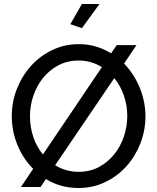

<svg xmlns="http://www.w3.org/2000/svg" viewBox="-20 -936 788 961"><path d="M663 -710 601 -618Q652 -565 680 -495.5Q708 -426 708 -354Q708 -283 682.5 -218Q657 -153 612.5 -103.5Q568 -54 506.5 -24.5Q445 5 373 5Q327 5 286 -6.5Q245 -18 210 -40L183 0H85L146 -91Q95 -142 67 -211Q39 -280 39 -355Q39 -426 64.5 -491Q90 -556 135 -606Q180 -656 241.5 -685.5Q303 -715 375 -715Q420 -715 460.5 -703Q501 -691 536 -669L564 -710ZM617 -355Q617 -409 600 -458Q583 -507 552 -545L256 -109Q309 -76 374 -76Q431 -76 476 -100.5Q521 -125 552.5 -164.5Q584 -204 600.5 -254Q617 -304 617 -355ZM130 -355Q130 -301 146.5 -251Q163 -201 195 -163L490 -600Q437 -633 374 -633Q317 -633 272 -609Q227 -585 195.5 -546Q164 -507 147 -457Q130 -407 130 -355ZM390 -795 332 -815 390 -916H478Z"/></svg>

Font: PTCRaleway Medium
Style: Regular
Weight: 500
Designer: Matt McInerney, Pablo Impallari, Rodrigo Fuenzalida
Foundry: Matt McInerney, Pablo Impallari, Rodrigo Fuenzalida
Version: Version 3.000g; ttfautohint (v1.5) -l 8 -r 28 -G 28 -x 14 -D